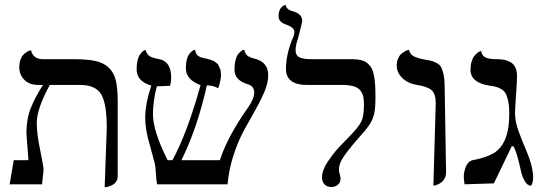

<svg xmlns="http://www.w3.org/2000/svg" viewBox="-20 -766 2262 798"><path d="M415 12.2 423.8 -233.9Q423.8 -335.4 400.4 -374.3Q377 -413.1 312 -413.1H187Q132.8 -313.5 132.8 -255.9Q132.8 -209.5 147 -142.1Q161.1 -74.7 161.1 -58.1L154.8 0H20L37.1 -100.1H98.1Q97.2 -114.7 95.2 -141.1Q93.3 -167.5 91.6 -187.7Q89.8 -208 89.8 -211.9Q89.8 -271 107.7 -316.2Q125.5 -361.3 158.7 -413.1H137.2Q102.5 -413.1 81.3 -434.3Q60.1 -455.6 60.1 -486.8Q60.1 -504.4 65.2 -518.1Q70.3 -531.7 77.4 -538.8Q84.5 -545.9 91.6 -550.3Q98.6 -554.7 103.5 -555.7L108.9 -557.1Q118.2 -520 158.2 -520H284.2Q341.3 -520 375.2 -512.9Q409.2 -505.9 431.2 -485.6Q453.1 -465.3 461.2 -432.4Q469.2 -399.4 469.2 -344.2V-33.2Q469.2 -21.5 463.6 -12.5Q458 -3.4 450.2 1Q442.4 5.4 434.3 8.3Q426.3 11.2 420.9 11.7Z M1094.7 -452.1Q1094.7 -421.9 1079.1 -384.8Q1063.5 -347.7 1040.5 -307.6L993.7 -223.6Q969.7 -179.7 950.4 -120.4Q931.2 -61 925.8 0H632.8Q629.4 -17.1 627.9 -45.4Q626.5 -73.7 623.5 -85.9L608.9 -140.1L595.2 -190.4Q590.8 -207 587.2 -230.7Q583.5 -254.4 583.5 -275.9Q583.5 -335 608.9 -410.2Q547.9 -428.2 547.9 -477.1Q547.9 -497.6 551.5 -513.7Q555.2 -529.8 560.8 -537.8Q566.4 -545.9 571.8 -551Q577.1 -556.2 581.1 -557.6L584.5 -559.1Q589.8 -541 600.6 -533.4Q611.3 -525.9 642.6 -520Q691.4 -509.8 691.4 -443.8Q691.4 -423.8 686.5 -409.2Q671.9 -409.2 655.5 -408.2Q639.2 -407.2 631.8 -407.2Q615.7 -344.7 615.7 -292Q615.7 -220.7 676.8 -100.1H696.8Q759.3 -216.3 813.5 -412.1Q752.4 -434.6 752.4 -482.9Q752.4 -502.9 756.3 -518.1Q760.3 -533.2 765.9 -540.5Q771.5 -547.9 777.1 -552.5Q782.7 -557.1 786.6 -558.1L790.5 -559.1Q792.5 -549.8 795.7 -543.2Q798.8 -536.6 804.9 -533Q811 -529.3 813.5 -528.1Q815.9 -526.9 825 -524.9Q834 -522.9 834.5 -522.9Q835 -522.9 843 -521Q851.1 -519 852.8 -518.3Q854.5 -517.6 861.8 -515.1Q869.1 -512.7 871.6 -510.5Q874 -508.3 879.6 -504.4Q885.3 -500.5 887.5 -495.6Q889.6 -490.7 892.8 -484.6Q896 -478.5 897.2 -470.2Q898.4 -461.9 898.4 -452.1Q898.4 -442.4 894.5 -425Q890.6 -407.7 886.7 -398.9Q867.2 -411.1 839.8 -411.1Q799.8 -232.4 733.9 -100.1H893.6Q926.3 -199.7 1010.7 -318.8Q1036.6 -355.5 1036.6 -381.8Q1036.6 -387.2 1035.4 -391.6Q1034.2 -396 1032.7 -399.2Q1031.2 -402.3 1028.3 -405.3Q1025.4 -408.2 1023.4 -409.7Q1021.5 -411.1 1017.8 -412.8Q1014.2 -414.6 1012.5 -415Q1010.7 -415.5 1007.3 -416.7Q1003.9 -418 1003.4 -418Q954.6 -435.1 954.6 -476.1Q954.6 -498.5 958.7 -515.4Q962.9 -532.2 969 -540Q975.1 -547.9 981.2 -552.7Q987.3 -557.6 991.2 -558.6L995.6 -559.1Q996.6 -552.2 999 -547.1Q1001.5 -542 1003.9 -538.8Q1006.3 -535.6 1011.2 -532.7Q1016.1 -529.8 1018.6 -528.8L1027.3 -525.4Q1033.7 -523.4 1035.6 -522.9Q1036.1 -522.9 1041 -521.5L1047.9 -519.5Q1049.8 -518.6 1054.9 -516.4Q1060.1 -514.2 1063 -512.5Q1065.9 -510.7 1070.8 -507.3Q1075.7 -503.9 1078.4 -500.5Q1081.1 -497.1 1084.7 -491.9Q1088.4 -486.8 1090.3 -481Q1092.3 -475.1 1093.5 -467.8Q1094.7 -460.4 1094.7 -452.1Z M1208.5 -558.1Q1208.5 -535.2 1224.9 -527.6Q1241.2 -520 1273.4 -520H1443.4Q1465.3 -520 1481.2 -516.1Q1497.1 -512.2 1507.8 -502.7Q1518.6 -493.2 1524.9 -481.4Q1531.2 -469.7 1534.7 -450.2Q1538.1 -430.7 1539.3 -410.9Q1540.5 -391.1 1540.5 -360.8Q1540.5 -315.4 1534.7 -291.3Q1528.8 -267.1 1514.6 -246.3Q1500.5 -225.6 1461.4 -182.1Q1423.3 -138.2 1406 -111.3Q1388.7 -84.5 1388.7 -61Q1388.7 -52.7 1392.1 -41.5Q1395.5 -30.3 1395.5 -24.9Q1395.5 -7.8 1384.5 1.7Q1373.5 11.2 1356.4 11.2Q1339.4 11.2 1328.9 0.5Q1318.4 -10.3 1318.4 -29.8Q1318.4 -43.5 1324 -59.3Q1329.6 -75.2 1341.3 -92.8L1362.8 -123Q1372.6 -136.2 1389.9 -155Q1407.2 -173.8 1413.6 -179.7L1434.6 -201.2Q1471.7 -239.3 1482.2 -262Q1492.7 -284.7 1492.7 -332Q1492.7 -352.5 1489.5 -365.7Q1486.3 -378.9 1477.1 -390.6Q1467.8 -402.3 1448.5 -407.7Q1429.2 -413.1 1399.4 -413.1H1251.5Q1212.9 -413.1 1190.7 -429.7Q1168.5 -446.3 1168.5 -479Q1168.5 -534.2 1192.4 -597.2Q1203.6 -619.6 1203.6 -632.8Q1203.6 -651.4 1171.4 -663.1Q1137.7 -673.8 1137.7 -698.2Q1137.7 -710.9 1140.9 -720.2Q1144 -729.5 1148.4 -734.1Q1152.8 -738.8 1157 -741.5Q1161.1 -744.1 1164.6 -745.1L1167.5 -746.1Q1169.4 -726.1 1197.3 -719.2Q1236.3 -708.5 1236.3 -678.2Q1236.3 -675.8 1227.8 -642.1Q1219.2 -608.4 1217.3 -602.1Q1208.5 -576.7 1208.5 -558.1Z M1781.2 5.9 1791 -335.9Q1791 -376.5 1773.4 -391.6Q1756.3 -406.2 1712.9 -413.1Q1675.8 -418.9 1652.3 -441.4Q1628.9 -463.9 1628.9 -494.1Q1628.9 -509.8 1634.3 -522.2Q1639.6 -534.7 1647.2 -541.3Q1654.8 -547.9 1662.1 -552.2Q1669.4 -556.6 1674.8 -557.6L1680.2 -559.1Q1682.1 -548.8 1688.5 -541.3Q1694.8 -533.7 1705.8 -529.3Q1716.8 -524.9 1723.6 -522.9Q1730.5 -521 1742.2 -519Q1762.7 -515.6 1772.7 -513.2Q1782.7 -510.7 1795.7 -503.7Q1808.6 -496.6 1814.2 -485.4Q1819.8 -474.1 1824 -454.3Q1828.1 -434.6 1828.1 -405.8L1834 -50.8Q1834 -36.6 1828.6 -25.6Q1823.2 -14.6 1815.4 -8.8Q1807.6 -2.9 1799.8 0.5Q1792 3.9 1786.6 4.9Z M2120.6 -295.9Q2120.6 -261.7 2134.5 -222.9Q2148.4 -184.1 2167 -141.1Q2185.1 -98.6 2191.9 -64.9Q2195.8 -44.9 2195.8 -29.8Q2195.8 -6.3 2187.5 5.9Q2171.9 5.9 2160.9 -13.4Q2149.9 -32.7 2144.8 -57.4Q2139.6 -82 2131.3 -112.3Q2123 -142.6 2113.8 -158.2H2106.9L2032.7 -3.9L1910.6 0Q1910.6 -2 1909.2 -12.2Q1907.7 -22.5 1907.7 -30.8Q1907.7 -41 1908.7 -46.9Q1917.5 -94.2 1943.8 -100.1Q2000 -110.4 2031.5 -129.2Q2063 -147.9 2079.8 -188Q2096.7 -228 2096.7 -295.9Q2096.7 -324.2 2092.5 -344.2Q2088.4 -364.3 2082.3 -376Q2076.2 -387.7 2064.5 -395Q2052.7 -402.3 2042 -405Q2031.2 -407.7 2013.7 -410.2Q1935.5 -422.4 1935.5 -476.1Q1935.5 -495.1 1940.2 -510.3Q1944.8 -525.4 1951.2 -533.2Q1957.5 -541 1963.9 -546.1Q1970.2 -551.3 1974.6 -552.7L1979.5 -554.2Q1981.9 -542 1988.5 -534.4Q1995.1 -526.9 2006.1 -524.2Q2017.1 -521.5 2024.4 -520.8Q2031.7 -520 2044.9 -520Q2062.5 -520 2075.9 -517.3Q2089.4 -514.6 2102.3 -507.3Q2115.2 -500 2122.1 -485.1Q2128.9 -470.2 2128.9 -448.2Q2128.9 -429.7 2124.8 -372.3Q2120.6 -314.9 2120.6 -295.9Z"/></svg>

Font: Linux Libertine Display G
Style: Regular
Weight: 400
Designer: Philipp H. Poll
Foundry: Philipp H. Poll
Version: Version 5.0.9